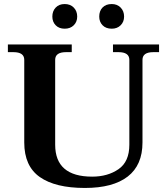

<svg xmlns="http://www.w3.org/2000/svg" viewBox="-20 -920 826 950"><path d="M239 -838Q239 -865 255.5 -882.5Q272 -900 300 -900Q328 -900 345 -882.5Q362 -865 362 -838Q362 -812 345 -795Q328 -778 300 -778Q272 -778 255.5 -795Q239 -812 239 -838ZM471 -838Q471 -866 487.5 -883Q504 -900 533 -900Q560 -900 577 -882.5Q594 -865 594 -838Q594 -812 577 -795Q560 -778 533 -778Q504 -778 487.5 -795Q471 -812 471 -838ZM100 -215V-624Q100 -662 46 -662H19V-700H335V-662H307Q253 -662 253 -624V-204Q253 -46 436 -46Q513 -46 566.5 -83Q620 -120 620 -204V-624Q620 -662 566 -662H539V-700H767V-662H739Q685 -662 685 -624V-215Q685 -103 612 -46.5Q539 10 400 10Q254 10 177 -44Q100 -98 100 -215Z"/></svg>

Font: Taviraj DemiBold
Style: Regular
Weight: 600
Designer: Katatrad Team
Foundry: CadsonDemak
Version: Version 1.030